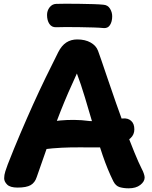

<svg xmlns="http://www.w3.org/2000/svg" viewBox="-20 -1003 827 1042"><path d="M179.3 -42.1Q169.7 -11.9 146.5 1.6Q123.3 15 75.2 15Q35.2 15 18.9 -1.2Q2.6 -17.3 2.6 -35.3Q2.6 -53.6 8.8 -72.7Q15.1 -91.9 22.1 -110.9Q56.1 -197.9 90.7 -278.9Q125.3 -360 159.4 -435.7Q193.6 -511.4 228 -582.2Q262.4 -653 295.9 -719.4Q314.3 -755.8 339.8 -772.4Q365.3 -789 399.3 -789Q442 -789 471.8 -772.2Q501.7 -755.4 512.1 -727.2Q515.6 -719.1 529.4 -678.3Q543.3 -637.6 564.2 -576.1Q585.1 -514.7 609.7 -444Q634.3 -373.3 660.1 -303.4Q685.9 -233.6 709.4 -176Q733 -118.4 750 -85Q755.8 -75 760.4 -61.3Q765 -47.7 765 -39.7Q765 -17.7 741.4 0.7Q717.8 19 678.2 19Q651.1 19 629.4 12.6Q607.8 6.1 594.8 -19.6Q563.9 -81.9 537.2 -159.8Q510.4 -237.8 486.8 -319.3Q463.1 -400.8 440.7 -474.9Q418.3 -549.1 397.3 -604.1Q348.3 -499 308.9 -399.7Q269.6 -300.4 238.2 -210.4Q206.9 -120.4 179.3 -42.1ZM211.6 -192.1Q196.6 -191.1 181 -214.7Q165.4 -238.2 165.4 -267.3Q165.4 -291.2 179.5 -305.6Q193.6 -319.9 213.1 -328.4Q232.6 -336.9 249.8 -340.4Q274.9 -346.2 308.1 -349.3Q341.2 -352.4 381.6 -352.3Q421.9 -352.1 467.3 -346Q476.2 -345 500.5 -346.7Q524.8 -348.3 554.6 -350.9Q584.3 -353.4 609.6 -356.1Q634.8 -358.8 645.8 -360Q673.8 -363 691.4 -347.4Q709.1 -331.9 709.1 -301.2Q709.1 -272.6 688.9 -253.6Q668.7 -234.7 637.3 -223.4Q605.9 -212.2 573.4 -207.6Q540.9 -203 516.3 -203Q459.3 -203 410.8 -203.3Q362.3 -203.6 314.9 -201.3Q267.6 -199.1 211.6 -192.1ZM284.3 -855.2Q260.7 -854.4 248 -873.3Q235.3 -892.1 235.3 -922Q235.3 -945.2 249.1 -963.1Q262.9 -980.9 284.3 -981.9Q302.3 -982.9 337.3 -982.8Q372.2 -982.7 412.6 -982.2Q453 -981.7 488.1 -980.6Q523.1 -979.4 541.1 -977.4Q565 -975.7 576.9 -956.2Q588.9 -936.8 588.9 -914.6Q588.9 -885.9 576.9 -867.1Q565 -848.2 541.1 -850.8Q523.1 -852.8 488.2 -853.9Q453.2 -855 412.7 -855.6Q372.2 -856.2 337.3 -856.2Q302.3 -856.2 284.3 -855.2Z"/></svg>

Font: Playpen Sans Arabic
Style: Regular
Weight: 400
Designer: Azza Alameddine, Laura Meseguer, Veronika Burian, José Scaglione
Foundry: TypeTogether
Version: Version 2.000